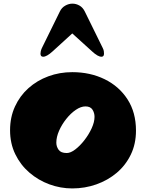

<svg xmlns="http://www.w3.org/2000/svg" viewBox="-20 -1032 815 1070"><path d="M382.8 18.1Q317.4 18.1 255.4 -4.6Q193.4 -27.3 143.8 -70.1Q94.2 -112.8 65.2 -172.6Q36.1 -232.4 36.1 -306.2Q36.1 -378.9 63.5 -438.5Q90.8 -498 138.7 -540.8Q186.5 -583.5 249.3 -606.7Q312 -629.9 382.8 -629.9Q482.4 -629.9 563 -590.6Q643.6 -551.3 690.7 -478.3Q737.8 -405.3 737.8 -304.2Q737.8 -230 709 -170.4Q680.2 -110.8 630.4 -68.8Q580.6 -26.9 516.8 -4.4Q453.1 18.1 382.8 18.1ZM352.1 -179.2Q373.5 -179.2 399.9 -199.5Q426.3 -219.7 450.7 -251.2Q475.1 -282.7 491 -317.4Q506.8 -352.1 506.8 -380.9Q506.8 -402.8 495.4 -420.9Q483.9 -439 456.1 -439Q430.7 -439 402.3 -419.7Q374 -400.4 349.4 -369.4Q324.7 -338.4 309.3 -303.5Q293.9 -268.6 293.9 -236.8Q293.9 -215.3 306.6 -197.3Q319.3 -179.2 352.1 -179.2ZM313.5 -967.8Q323.7 -989.3 343.5 -1000.5Q363.3 -1011.7 383.8 -1011.7Q403.8 -1011.7 422.6 -1001.2Q441.4 -990.7 452.6 -967.8L552.7 -764.2Q557.6 -754.4 558.6 -746.6Q559.6 -738.8 559.6 -732.9Q559.6 -715.8 545.4 -715.8Q525.4 -715.8 493.7 -745.1L382.8 -845.7L272.5 -745.1Q240.2 -715.8 220.7 -715.8Q205.6 -715.8 205.6 -732.9Q205.6 -738.8 207.3 -746.6Q209 -754.4 213.4 -764.2Z"/></svg>

Font: Rammetto One
Style: Regular
Weight: 400
Designer: Vernon Adams
Foundry: Vernon Adams
Version: Version 1.100; ttfautohint (v1.8.4.7-5d5b)